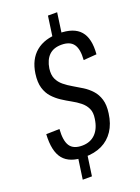

<svg xmlns="http://www.w3.org/2000/svg" viewBox="-174 -899 800 1098"><g transform="rotate(-20 225.5 -350.0)"><path d="M151 -15H207L187 125H131ZM265 -825H321L301 -683H245ZM185 7Q96 7 57 -40.5Q18 -88 24 -191L105 -193Q100 -123 121 -91Q142 -59 195 -59Q245 -59 276 -90Q307 -121 315 -179Q321 -216 309 -241Q297 -266 274.5 -284Q252 -302 224.5 -317Q197 -332 169.5 -350Q142 -368 120 -392Q98 -416 87.5 -451Q77 -486 84 -537Q96 -621 148.5 -664.5Q201 -708 289 -708Q379 -708 418.5 -662.5Q458 -617 450 -522L370 -516Q375 -581 353.5 -611.5Q332 -642 280 -642Q232 -642 204.5 -615.5Q177 -589 169 -538Q164 -500 175.5 -475Q187 -450 209.5 -431.5Q232 -413 260 -397Q288 -381 315 -364Q342 -347 364 -323Q386 -299 396.5 -264.5Q407 -230 400 -181Q392 -120 364 -78Q336 -36 291.5 -14.5Q247 7 185 7Z"/></g></svg>

Font: Pathway Extreme Condensed
Style: Italic
Weight: 400
Width: 3
Italic angle: -8°
Version: Version 1.001;gftools[0.9.26]